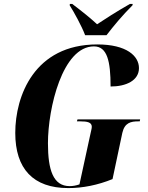

<svg xmlns="http://www.w3.org/2000/svg" viewBox="-20 -951 756 981"><path d="M415 -771H524C561 -819 604 -871 657 -924L658 -931H644C574 -891 515 -853 476 -827C446 -855 407 -887 349 -931H337L336 -924C357 -891 398 -817 415 -771ZM329 10C402 10 479 -5 555 -36L605 -272C617 -324 648 -331 688 -331H694L696 -341H376L373 -331H389C427 -331 449 -326 449 -303C449 -295 445 -281 441 -262L386 -9C369 -3 352 0 336 0C252 0 225 -82 225 -219C225 -398 299 -714 460 -714C528 -714 545 -638 545 -509C625 -509 690 -540 690 -603C690 -665 627 -724 477 -724C155 -724 58 -460 58 -272C58 -89 149 10 329 10Z"/></svg>

Font: Noto Serif Display Condensed ExtraBold
Style: Italic
Weight: 800
Width: 3
Italic angle: -12°
Designer: Monotype Design Team
Foundry: Monotype Imaging Inc.
Version: Version 2.009